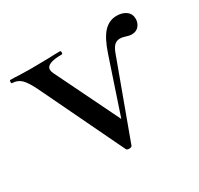

<svg xmlns="http://www.w3.org/2000/svg" viewBox="-103 -509 651 629"><g transform="rotate(-30 222.5 -195.0)"><path d="M-4 -374Q-7 -374 -7 -380Q-7 -386 -4 -386Q15 -386 26 -385L73 -384L143 -385Q158 -386 184 -386Q187 -386 187 -380Q187 -374 184 -374Q125 -374 125 -350Q125 -343 129 -335L255 -77L221 -16L316 -300Q333 -351 353.5 -372.5Q374 -394 402 -394Q424 -394 438 -383.5Q452 -373 452 -354Q452 -339 442.5 -327.5Q433 -316 415 -316Q407 -316 395 -320Q383 -324 375 -324Q363 -324 354.5 -317Q346 -310 339 -292L232 -1Q230 4 221 4Q212 4 210 -1L65 -303Q45 -346 30.5 -360Q16 -374 -4 -374Z"/></g></svg>

Font: Cormorant Garamond Medium
Style: Regular
Weight: 500
Designer: Christian Thalmann (Catharsis Fonts)
Foundry: Catharsis Fonts
Version: Version 4.000